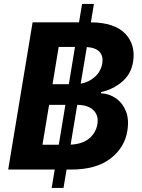

<svg xmlns="http://www.w3.org/2000/svg" viewBox="-20 -838 702 949"><path d="M235.4 90.8 250.5 0H20.5L141.1 -727.5H370.6L385.7 -818.4H444.3L429.2 -727.5Q546.9 -726.6 599.1 -671.4Q651.4 -616.2 637.7 -532.2Q627.9 -471.2 582.8 -433.3Q537.6 -395.5 479.5 -382.8V-377Q520 -375 553 -352.1Q585.9 -329.1 602.3 -288.3Q618.7 -247.6 609.4 -191.4Q596.2 -107.9 525.6 -54Q455.1 0 332.5 0H309.1L293.9 90.8ZM361.8 -319.8 329.1 -123Q388.7 -126 421.6 -154.3Q454.6 -182.6 461.4 -224.6Q468.3 -267.1 441.9 -293.2Q415.5 -319.3 361.8 -319.8ZM189.9 -122.6H270.5L303.2 -319.8H222.7ZM239.7 -421.9H320.3L350.6 -606H270ZM409.2 -605.5 378.9 -424.3Q418.5 -431.2 448.7 -458Q479 -484.9 485.8 -525.9Q491.2 -559.6 472.4 -581.1Q453.6 -602.5 409.2 -605.5Z"/></svg>

Font: Inter
Style: Bold Italic
Weight: 700
Italic angle: -9.39999°
Designer: Rasmus Andersson
Foundry: rsms
Version: Version 4.001;git-9221beed3